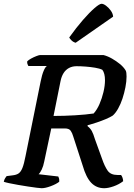

<svg xmlns="http://www.w3.org/2000/svg" viewBox="-31 -995 707 1015"><path d="M189 0Q183 0 163 -2.5Q143 -5 117 -9Q91 -13 65 -17.5Q39 -22 18 -26.5Q-3 -31 -11 -34Q-9 -45 -3.5 -53.5Q2 -62 4 -64L35 -68Q55 -70 67 -78Q79 -86 87.5 -107Q96 -128 104 -170L184 -565Q191 -600 200 -621Q209 -642 217 -646H119Q116 -651 114 -657Q112 -663 113 -671Q120 -678 133.5 -685.5Q147 -693 161.5 -698.5Q176 -704 181 -704H516Q539 -698 561.5 -685Q584 -672 603 -656.5Q622 -641 633 -623Q636 -618 637 -609.5Q638 -601 638 -590Q638 -564 632 -533.5Q626 -503 616.5 -474Q607 -445 593.5 -421Q580 -397 565 -384Q551 -375 528.5 -365.5Q506 -356 480.5 -347.5Q455 -339 432 -333V-328Q446 -317 454 -303Q462 -289 471 -259L509 -154Q522 -116 538 -93Q554 -70 590 -70H609Q614 -64 617 -54.5Q620 -45 620 -37Q598 -20 569.5 -10Q541 0 520 0Q479 0 451.5 -28.5Q424 -57 406 -120L356 -274Q351 -292 342.5 -304Q334 -316 312 -316H240L203 -142Q198 -116 189.5 -98.5Q181 -81 173 -74L277 -62Q279 -59 281 -52Q283 -45 282 -34Q265 -21 236.5 -10.5Q208 0 189 0ZM252 -382Q308 -382 366 -385.5Q424 -389 464 -395Q482 -415 495 -445Q508 -475 516 -508.5Q524 -542 524 -571Q524 -589 520.5 -603Q517 -617 510 -626Q496 -633 472 -637Q448 -641 422 -643Q396 -645 374 -645Q351 -645 333.5 -635.5Q316 -626 305 -608.5Q294 -591 289 -566ZM369 -769Q357 -772 347.5 -781Q338 -790 335 -797Q373 -850 407.5 -889.5Q442 -929 468.5 -952Q495 -975 506 -975Q516 -975 530 -964.5Q544 -954 555 -938.5Q566 -923 567 -907Z"/></svg>

Font: Texturina 12pt SemiBold
Style: Italic
Weight: 600
Italic angle: -11°
Version: Version 1.002